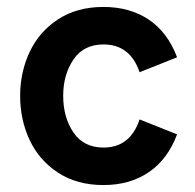

<svg xmlns="http://www.w3.org/2000/svg" viewBox="-20 -523 562 553"><path d="M38 -247Q38 -315 65.5 -373.5Q93 -432 147.5 -467.5Q202 -503 278 -503Q354 -503 408.5 -466.5Q463 -430 490 -358L382 -315Q355 -395 278 -395Q221 -395 191.5 -351.5Q162 -308 162 -247Q162 -185 191.5 -141.5Q221 -98 278 -98Q355 -98 382 -179L490 -136Q463 -64 408.5 -27Q354 10 278 10Q202 10 147.5 -25.5Q93 -61 65.5 -119.5Q38 -178 38 -247Z"/></svg>

Font: Hanken Grotesk
Style: Bold
Weight: 700
Designer: Alfredo Marco Pradil
Foundry: Hanken Design Co.
Version: Version 3.014